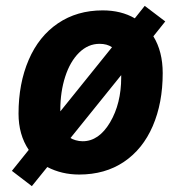

<svg xmlns="http://www.w3.org/2000/svg" viewBox="-20 -592 625 662"><path d="M541 -339.8Q541 -236.8 506.6 -157.2Q472.2 -77.6 407.2 -33.9Q342.3 9.8 252.9 9.8Q192.9 9.8 143.1 -16.1L89.8 49.8L21 -2.9L79.1 -75.2Q43.9 -127.4 43.9 -200.2Q43.9 -304.2 78.9 -385.5Q113.8 -466.8 179.7 -511.5Q245.6 -556.2 334 -556.2Q397.9 -556.2 444.8 -528.8L479 -571.8L549.8 -518.1L508.8 -466.8Q541 -414.6 541 -339.8ZM323.2 -440.9Q283.7 -440.9 252.7 -410.4Q221.7 -379.9 204.8 -327.6Q188 -275.4 188 -213.9V-208L366.2 -429.2Q349.1 -440.9 323.2 -440.9ZM265.1 -105Q320.8 -105 359.4 -169.9Q397.9 -234.9 397.9 -325.2V-333L223.1 -116.2Q228.5 -112.3 240.5 -108.6Q252.4 -105 265.1 -105Z"/></svg>

Font: Zoram GWebM
Style: Bold Italic
Weight: 700
Italic angle: -12°
Foundry: Ascender Corporation
Version: Version 1.000